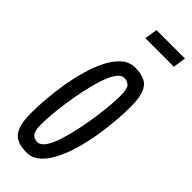

<svg xmlns="http://www.w3.org/2000/svg" viewBox="-241 -741 779 779"><g transform="rotate(45 148.5 -352.0)"><path d="M111 10Q76.5 10 54.3 -1.4Q32.1 -12.8 21.6 -40.6Q11.1 -68.4 11.1 -116.5Q11.1 -152.9 14.8 -198.3Q18.4 -243.6 26.5 -292.1Q34.6 -340.5 47.8 -385.8Q61 -431.1 79.6 -467Q98.3 -503 123.1 -524.4Q147.9 -545.8 179.6 -545.8Q214.8 -545.8 237 -534.6Q259.2 -523.4 269.3 -496Q279.5 -468.7 279.5 -420Q279.5 -383.5 275.9 -337.9Q272.3 -292.2 264.1 -243.8Q256 -195.3 242.8 -150.3Q229.7 -105.4 211 -69.1Q192.3 -32.8 167.5 -11.4Q142.8 10 111 10ZM112.3 -51Q130.3 -51 145.3 -72.7Q160.3 -94.4 171.8 -130Q183.3 -165.5 192.2 -207.5Q201.2 -249.5 207.3 -291.5Q213.3 -333.5 216 -367.8Q218.7 -402.1 218.7 -420.7Q218.7 -461.9 207.9 -473.3Q197.2 -484.8 179 -484.8Q160.9 -484.8 146 -463.1Q131 -441.4 119.5 -405.8Q108 -370.3 99 -328.3Q90.1 -286.3 84 -244.3Q77.9 -202.3 75.2 -168.5Q72.5 -134.7 72.5 -115.7Q72.5 -75 83.3 -63Q94.1 -51 112.3 -51ZM124.6 -659 133.2 -714.3H296.8L288.2 -659Z"/></g></svg>

Font: Georama ExtraCondensed Thin
Style: Italic
Weight: 100
Width: 2
Italic angle: -9°
Designer: Jean-Baptiste Levee
Foundry: Production Type
Version: Version 1.001